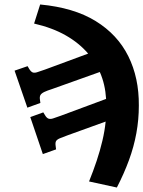

<svg xmlns="http://www.w3.org/2000/svg" viewBox="-20 -583 639 856"><path d="M501 253 377 226Q396 179 411 134Q426 89 436.5 44.5Q447 0 451 -41L282 20Q260 28 247 33.5Q234 39 230 46Q226 53 228 67L230 83L171 104L115 -61L173 -82L181 -69Q188 -57 196.5 -54Q205 -51 218 -55.5Q231 -60 251 -67L453 -142Q451 -175 444 -205Q437 -235 425 -262L212 -186Q190 -179 177.5 -173Q165 -167 160.5 -159.5Q156 -152 158 -139L160 -124L102 -103L45 -268L103 -288L110 -276Q118 -263 126 -260Q134 -257 147 -261.5Q160 -266 181 -273L373 -344Q333 -391 273.5 -425Q214 -459 132 -478L159 -563Q309 -549 406.5 -489Q504 -429 552 -332.5Q600 -236 599 -112Q599 -50 588 10.5Q577 71 555 131Q533 191 501 253Z"/></svg>

Font: Literata 18pt ExtraBold
Style: Italic
Weight: 800
Italic angle: -2°
Designer: Latin by Veronika Burian and Jose Scaglione. Greek by Irene Vlachou. Cyrillic by Vera Evstafieva
Foundry: TypeTogether
Version: Version 3.103;gftools[0.9.29]